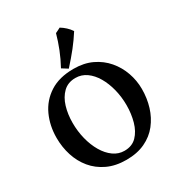

<svg xmlns="http://www.w3.org/2000/svg" viewBox="-218 -1087 1151 1239"><g transform="rotate(-30 357.5 -467.5)"><path d="M357 -670Q434 -670 493 -642Q552 -614 592.5 -566.5Q633 -519 654 -459.5Q675 -400 675 -337Q675 -268 656 -206Q637 -144 598.5 -95Q560 -46 500.5 -18Q441 10 361 10Q281 10 220.5 -18.5Q160 -47 120 -95.5Q80 -144 60 -206.5Q40 -269 40 -338Q40 -428 74.5 -503.5Q109 -579 179.5 -624.5Q250 -670 357 -670ZM338 -613Q282 -613 246.5 -578.5Q211 -544 194.5 -489Q178 -434 178 -370Q178 -308 192.5 -250Q207 -192 234 -146Q261 -100 298 -73.5Q335 -47 379 -47Q436 -47 470.5 -82.5Q505 -118 521 -175Q537 -232 537 -296Q537 -358 522.5 -415Q508 -472 482 -516.5Q456 -561 419.5 -587Q383 -613 338 -613ZM413 -945Q433 -933 451.5 -916Q470 -899 483 -879Q452 -830 416 -784.5Q380 -739 332 -686L289 -713Q318 -766 339 -819Q360 -872 375 -926Q383 -929 393.5 -935Q404 -941 413 -945Z"/></g></svg>

Font: Ruwudu
Style: Bold
Weight: 700
Designer: Becca Hirsbrunner Spalinger
Foundry: SIL International
Version: Version 3.000